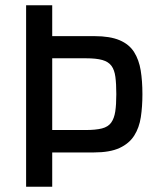

<svg xmlns="http://www.w3.org/2000/svg" viewBox="-20 -708 598 728"><path d="M79 0V-688H178V-571H338Q397 -571 433.5 -555.5Q470 -540 488.5 -510.5Q507 -481 513.5 -441Q520 -401 520 -351Q520 -304 514 -264Q508 -224 489 -194Q470 -164 433.5 -147Q397 -130 336 -130H178V0ZM178 -215H304Q343 -215 366.5 -221Q390 -227 401.5 -243Q413 -259 417 -285Q421 -311 421 -351Q421 -390 417.5 -416.5Q414 -443 402.5 -458.5Q391 -474 368 -480.5Q345 -487 306 -487H178Z"/></svg>

Font: Saira SemiCondensed Medium
Style: Regular
Weight: 500
Width: 4
Designer: Hector Gatti with collaboration of the Omnibus-Type team
Foundry: Omnibus-Type
Version: Version 1.101